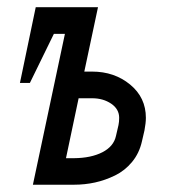

<svg xmlns="http://www.w3.org/2000/svg" viewBox="-20 -507 490 527"><path d="M195.8 -237.3 161.1 -72.8H183.1Q230 -73.2 261 -89.1Q292 -105 298.3 -133.8L305.2 -163.6Q307.1 -172.4 307.1 -183.6Q307.1 -207.5 285.2 -222.4Q263.2 -237.3 232.9 -237.3ZM232.9 -310.5Q293.9 -310.5 337.2 -274.9Q380.4 -239.3 380.4 -183.6Q380.4 -169.4 376.5 -148.9L369.6 -119.1Q362.3 -86.4 342.5 -62.5Q322.8 -38.6 295.7 -25.4Q268.6 -12.2 240.7 -6.1Q212.9 0 183.1 0H70.3L158.2 -414.1H127.9L62 -279.3H34.7L78.1 -487.3H249L211.4 -310.5Z"/></svg>

Font: Anka/Coder Narrow
Style: Italic
Weight: 400
Width: 3
Italic angle: -12°
Monospace: yes
Version: Version 001.100